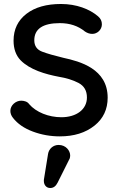

<svg xmlns="http://www.w3.org/2000/svg" viewBox="-20 -668 600 963"><path d="M280 16C351 16 409 -2 454 -38C498 -73 520 -120 520 -178C520 -323 381 -360 298 -378C253 -389 217 -399 191 -409C165 -419 152 -438 152 -466C152 -523 195 -552 280 -552C330 -552 372 -538 406 -510C418 -502 430 -498 443 -498C468 -498 491 -519 491 -546C491 -562 485 -575 472 -586C429 -623 363 -648 286 -648C214 -648 156 -632 113 -599C70 -566 48 -521 48 -464C48 -423 60 -390 83 -366C130 -318 207 -296 275 -283C312 -277 345 -267 374 -252C402 -237 416 -213 416 -179C416 -119 363 -80 288 -80C224 -80 161 -105 126 -146C118 -158 102 -163 86 -163C59 -163 32 -140 32 -112C32 -100 36 -88 45 -77C68 -47 102 -24 145 -8C188 8 233 16 280 16ZM330 126C331 121 332 117 332 112C332 88 311 59 274 59C246 59 225 79 221 104L200 234C200 236 200 238 200 240C200 258 211 275 232 275C248 275 260 266 269 248Z"/></svg>

Font: Dongle
Style: Regular
Weight: 400
Designer: Yanghee Ryu
Foundry: Yanghee Ryu
Version: Version 2.000